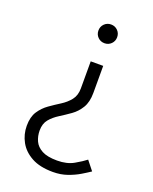

<svg xmlns="http://www.w3.org/2000/svg" viewBox="-135 -584 689 867"><g transform="rotate(20 209.0 -150.0)"><path d="M247 -508Q266 -508 279 -495Q292 -482 292 -463Q292 -444 279 -431Q266 -418 247 -418Q228 -418 215 -431Q202 -444 202 -463Q202 -482 215 -495Q228 -508 247 -508ZM227 208Q164 208 124 186Q84 164 64.5 128.5Q45 93 45 52Q45 9 62.5 -17.5Q80 -44 105.5 -62Q131 -80 156.5 -96Q182 -112 199.5 -134Q217 -156 217 -190V-320H277V-190Q277 -146 260 -118Q243 -90 217.5 -72Q192 -54 166.5 -38Q141 -22 124 -1.5Q107 19 107 52Q107 79 117.5 102Q128 125 154 139Q180 153 227 153Q274 153 306.5 134.5Q339 116 358 101L393 145Q377 156 352 171Q327 186 295.5 197Q264 208 227 208Z"/></g></svg>

Font: Epunda Sans Light
Style: Regular
Weight: 300
Designer: Simon Atzbach
Foundry: typofactur
Version: Version 2.204; ttfautohint (v1.8.4.7-5d5b)